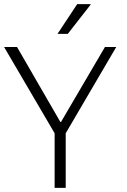

<svg xmlns="http://www.w3.org/2000/svg" viewBox="-25 -915 617 935"><path d="M255 -750H305L416 -892V-895H351ZM295 -266 541 -686H486L272 -321H269L58 -686H-5L241 -266V0H295Z"/></svg>

Font: Chivo Light
Style: Regular
Weight: 300
Designer: Hector Gatti
Foundry: Omnibus-Type
Version: Version 1.003;PS 001.003;hotconv 1.0.70;makeotf.lib2.5.58329